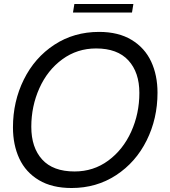

<svg xmlns="http://www.w3.org/2000/svg" viewBox="-20 -933 855 963"><path d="M45 -294Q45 -424 99.5 -534Q154 -644 252.5 -708.5Q351 -773 477 -773Q574 -773 640 -733Q706 -693 738 -624.5Q770 -556 770 -468Q770 -338 715.5 -228.5Q661 -119 562.5 -54.5Q464 10 339 10Q241 10 175 -29.5Q109 -69 77 -137.5Q45 -206 45 -294ZM679 -467Q679 -570 624 -630Q569 -690 462 -690Q367 -690 292.5 -635.5Q218 -581 177.5 -490.5Q137 -400 137 -297Q137 -193 191.5 -133Q246 -73 354 -73Q449 -73 523 -127.5Q597 -182 638 -272.5Q679 -363 679 -467ZM642 -870H346L353 -913H649Z"/></svg>

Font: Open Sauce Sans
Style: Italic
Weight: 400
Italic angle: -10°
Designer: Alfredo Marco Pradil
Foundry: Creative Sauce Fz LLC
Version: Version 1.477